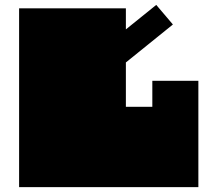

<svg xmlns="http://www.w3.org/2000/svg" viewBox="-20 -764 864 784"><path d="M58 0V-730H494V-644L618 -744L686 -664L494 -509V-328H602V-434H790V0Z"/></svg>

Font: El Pececito
Style: Regular
Weight: 400
Designer: deFharo
Foundry: deFharo
Version: El Pececito Version 1.000